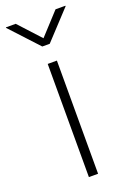

<svg xmlns="http://www.w3.org/2000/svg" viewBox="-184 -803 573 854"><g transform="rotate(-20 103.0 -376.0)"><path d="M81.5 0V-535.6H125V0ZM8.8 -752 103 -649.4 197.3 -752H244.1V-749.5L120.6 -616.7H85.4L-37.6 -749.5V-752Z"/></g></svg>

Font: Inter 20pt ExtraLight
Style: Regular
Weight: 250
Version: Version 4.001;git-66647c0bb